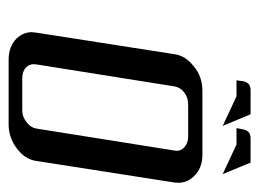

<svg xmlns="http://www.w3.org/2000/svg" viewBox="-96 -490 587 434"><g transform="rotate(90 197.0 -273.5)"><path d="M53.2 -52.7Q53.2 -55.2 54.2 -62L103 -375Q106.4 -399.9 130.9 -418.9Q153.3 -438 186 -438H331.1Q360.4 -438 378.9 -418.9Q393.6 -403.3 393.6 -383.8Q393.6 -377.9 393.1 -375L344.2 -62Q340.8 -37.1 315.4 -18.1Q291.5 0 261.2 0H116.2Q85 0 67.4 -18.1Q53.2 -33.2 53.2 -52.7ZM126 -62Q124 -48.3 132.8 -39.6Q141.6 -30.8 157.2 -30.8H230Q244.1 -30.8 255.9 -40Q268.1 -48.3 271 -62L320.8 -375Q323.2 -388.2 313.5 -397Q304.2 -405.8 289.1 -405.8H216.8Q201.2 -405.8 189.5 -397Q178.2 -388.2 175.8 -375ZM270 -515.1 272.9 -529.8Q275.9 -546.9 293 -546.9H348.1L374 -483.9L307.1 -515.1ZM162.1 -515.1 164.1 -529.8Q167 -546.9 184.1 -546.9H238.8L265.1 -483.9L198.2 -515.1Z"/></g></svg>

Font: Hhenum
Style: Italic
Weight: 400
Designer: T. Christopher White
Version: Version 1.0